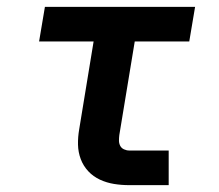

<svg xmlns="http://www.w3.org/2000/svg" viewBox="-20 -540 640 560"><path d="M357 0Q334 0 312.5 -3.5Q291 -7 271.5 -16Q252 -25 237.5 -40.5Q223 -56 215.5 -76Q208 -96 207.5 -118Q207 -140 211 -163L253 -419H94L111 -520H549L532 -419H373L328 -146Q327 -138 327 -130Q327 -122 330.5 -115Q334 -108 341.5 -104.5Q349 -101 357 -101H472V0Z"/></svg>

Font: Iosevka SS04 Extended Oblique
Style: Bold
Weight: 700
Width: 7
Italic angle: -9°
Monospace: yes
Designer: Belleve Invis
Foundry: Belleve Invis
Version: Version 19.0.0; ttfautohint (v1.8.4)